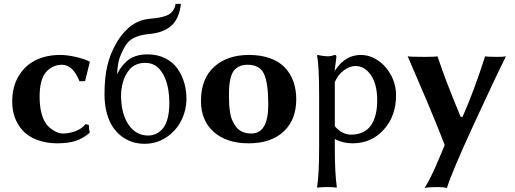

<svg xmlns="http://www.w3.org/2000/svg" viewBox="-20 -718 2617 975"><path d="M293.9 -389.2C331.7 -389.2 361.7 -361.2 383.8 -305.2L412.1 -306.2L436 -402.8L434.1 -405.8C418.1 -414.2 395.3 -421.9 365.7 -428.7C336.1 -435.5 309.2 -439 285.2 -439C239.6 -439 198.7 -430.3 162.6 -413.1C126.5 -395.8 97.3 -369.1 75.2 -332.8C53.1 -296.5 42 -252.9 42 -202.1C42 -142.9 60.1 -93.6 96.2 -54.2C114.4 -34.3 138.8 -18.7 169.4 -7.3C200 4.1 233.9 9.8 271 9.8C308.4 9.8 339.6 5.6 364.5 -2.7C389.4 -11 413.2 -24.7 436 -43.9C432.8 -56.3 431.2 -69.3 431.2 -83L415 -87.9C402 -71.9 384.8 -60 363.3 -52C341.8 -44 320 -40 297.9 -40C283.5 -40 267.7 -45.5 250.5 -56.4C233.2 -67.3 220.1 -79.9 210.9 -94.2C191.1 -125.8 181.2 -170.4 181.2 -228C181.2 -277.2 189.3 -314.8 205.6 -340.8C215.3 -356.1 228 -368 243.7 -376.5C259.3 -384.9 276 -389.2 293.9 -389.2Z M510.7 -237.8C510.7 -202.6 514.7 -170.8 522.7 -142.3C530.7 -113.9 541.2 -90.2 554.2 -71.3C567.2 -52.4 582.6 -36.5 600.3 -23.7C618.1 -10.8 636.4 -1.6 655.3 3.9C674.2 9.4 693.7 12.2 713.9 12.2C754.6 12.2 791.4 1.3 824.5 -20.5C857.5 -42.3 882.8 -70.7 900.4 -105.7C918 -140.7 926.8 -178.1 926.8 -217.8C926.8 -245.8 922.9 -272.7 915.3 -298.6C907.6 -324.5 896.2 -348.3 880.9 -370.1C865.6 -391.9 844.8 -409.3 818.6 -422.4C792.4 -435.4 762.4 -441.9 728.5 -441.9C706.1 -441.9 685.8 -438.8 667.7 -432.6C649.7 -426.4 634.7 -417.8 622.8 -406.7C610.9 -395.7 601.5 -385.1 594.5 -375C587.5 -364.9 580.9 -353.5 574.7 -340.8C575.7 -384.1 583.3 -420.2 597.7 -449.2C608.1 -472 618.2 -489.3 628.2 -501.2C638.1 -513.1 652.1 -522.8 670.2 -530.3C688.2 -537.8 712.4 -543 742.7 -545.9C788.2 -550.5 824.1 -564.3 850.1 -587.4C876.5 -610.8 892.7 -647.8 898.9 -698.2H871.6C867.4 -672.9 855.6 -654.8 836.4 -644C817.2 -633.3 786.3 -626.3 743.7 -623C722.2 -621.4 701.8 -616.5 682.6 -608.2C663.4 -599.9 646.5 -589 631.8 -575.7C617.2 -562.3 604.4 -548.4 593.5 -533.9C582.6 -519.4 572.8 -503.7 564 -486.8C546.4 -454.9 533.1 -419.5 524.2 -380.6C515.2 -341.7 510.7 -294.1 510.7 -237.8ZM717.8 -398.9C756.2 -398.9 786.1 -380.1 807.6 -342.5C829.1 -304.9 839.8 -255.4 839.8 -193.8C839.8 -163.6 836.8 -137.4 830.8 -115.2C824.8 -93.1 816.5 -76.1 805.9 -64.2C795.3 -52.3 783.9 -43.6 771.7 -38.1C759.5 -32.6 746.3 -29.8 731.9 -29.8C690.6 -29.8 657.4 -48.4 632.3 -85.7C607.3 -123 594.7 -172.7 594.7 -234.9C594.7 -244.6 595.5 -254.7 596.9 -265.1C598.4 -275.6 600.7 -287.2 604 -300C607.3 -312.9 612 -325 618.2 -336.4C624.3 -347.8 631.8 -358.3 640.4 -367.9C649 -377.5 660 -385.1 673.3 -390.6C686.7 -396.2 701.5 -398.9 717.8 -398.9Z M1000.5 -205.1C1000.5 -138.7 1022.2 -86.3 1065.7 -47.9C1109.1 -9.4 1168.1 9.8 1242.7 9.8C1318.5 9.8 1377.8 -10.2 1420.4 -50C1463.1 -89.9 1484.4 -144.5 1484.4 -213.9C1484.4 -246.1 1479.7 -275.6 1470.5 -302.2C1461.2 -328.9 1447.1 -352.6 1428.2 -373.3C1409.3 -394 1384.3 -410.1 1353 -421.6C1321.8 -433.2 1285.6 -439 1244.6 -439C1170.7 -439 1111.6 -418.8 1067.1 -378.4C1022.7 -338.1 1000.5 -280.3 1000.5 -205.1ZM1237.3 -389.2C1278.3 -389.2 1306.1 -373.7 1320.6 -342.8C1335 -311.8 1342.3 -259.9 1342.3 -187C1342.3 -89 1313.6 -40 1256.3 -40C1239.7 -40 1224.9 -42.8 1211.9 -48.3C1198.9 -53.9 1188.4 -61.8 1180.4 -72C1172.4 -82.3 1165.8 -93.2 1160.4 -104.7C1155 -116.3 1151.1 -129.8 1148.7 -145.3C1146.2 -160.7 1144.6 -174.6 1143.8 -187C1143 -199.4 1142.6 -213.1 1142.6 -228C1142.6 -247.9 1143.1 -264.7 1144 -278.6C1145 -292.4 1147.4 -306.8 1151.1 -321.8C1154.9 -336.8 1160.1 -348.8 1166.7 -357.9C1173.4 -367 1182.7 -374.5 1194.6 -380.4C1206.5 -386.2 1220.7 -389.2 1237.3 -389.2Z M1680.2 -300.8C1690.6 -325.8 1705.9 -345.8 1726.1 -360.6C1746.3 -375.4 1765.6 -382.8 1784.2 -382.8C1816.1 -382.8 1842.6 -367.3 1863.8 -336.2C1884.9 -305.1 1895.5 -262.4 1895.5 -208C1895.5 -190.4 1894.4 -173.8 1892.1 -158.2C1889.8 -142.6 1885.7 -127 1879.6 -111.6C1873.6 -96.1 1865.8 -82.8 1856.2 -71.8C1846.6 -60.7 1833.8 -51.7 1817.9 -44.7C1801.9 -37.7 1783.7 -34.2 1763.2 -34.2C1732.3 -34.2 1704.6 -48.5 1680.2 -77.1ZM1600.6 32.2C1600.6 121.1 1597.2 187.7 1590.3 231.9L1591.3 234.9L1595.7 234.4C1599 233.7 1604.7 233.2 1612.8 232.7C1620.9 232.2 1630.2 231.9 1640.6 231.9C1663.4 231.9 1679.4 232.9 1688.5 234.9L1690.4 231.9C1683.6 184.7 1680.2 118.2 1680.2 32.2V-12.2C1706.9 2.4 1736.7 9.8 1769.5 9.8C1834 9.8 1887 -13.3 1928.7 -59.6C1970.4 -105.8 1991.2 -164.2 1991.2 -234.9C1991.2 -269.7 1983.1 -302.8 1966.8 -334.2C1950.5 -365.6 1928.5 -391 1900.6 -410.2C1872.8 -429.4 1843.1 -439 1811.5 -439C1759.1 -439 1715.7 -412.6 1681.2 -359.9H1679.2L1688.5 -429.2C1688.5 -435.7 1685.4 -439 1679.2 -439C1667.5 -434.4 1655.6 -432.1 1643.6 -432.1C1631.2 -432.1 1614.1 -434.4 1592.3 -439L1590.3 -436C1597.2 -398.9 1600.6 -331.9 1600.6 -234.9Z M2050.3 -432.1 2146.5 -208C2188.5 -107.7 2218.3 -34.3 2235.8 12.2L2238.3 19L2215.8 72.3L2191.4 129.4C2185.9 142.4 2178 159.2 2167.7 179.7C2157.5 200.2 2147 219.2 2136.2 236.8C2147 233.6 2168.5 231.9 2200.7 231.9C2222.5 231.9 2238.8 233.6 2249.5 236.8C2265.8 183.4 2310.6 77.1 2384 -82.3C2457.4 -241.6 2512.5 -358.2 2549.3 -432.1C2542.8 -430.2 2528.5 -429.2 2506.3 -429.2C2470.9 -429.2 2449.9 -430.2 2443.4 -432.1C2405.9 -314.3 2367.7 -211.6 2328.6 -124L2319.3 -125C2267.9 -247.7 2228.7 -350.1 2201.7 -432.1C2192.9 -430.2 2171.9 -429.2 2138.7 -429.2C2089.2 -429.2 2059.7 -430.2 2050.3 -432.1Z"/></svg>

Font: Linux Biolinum G
Style: Bold
Weight: 700
Designer: Philipp H. Poll
Foundry: Philipp H. Poll
Version: Version 1.1.0